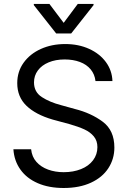

<svg xmlns="http://www.w3.org/2000/svg" viewBox="-20 -940 647 973"><path d="M307.6 -638.7Q261.7 -638.7 226.6 -624Q191.4 -609.4 171.9 -583Q152.3 -556.6 152.3 -522.5Q152.3 -473.6 192.4 -447.8Q232.4 -421.9 289.1 -407.2L359.4 -387.7Q441.4 -367.2 500.5 -323.2Q559.6 -279.3 559.6 -192.4Q559.6 -134.8 529.3 -87.9Q499 -41 440.9 -14.2Q382.8 12.7 302.7 12.7Q227.5 12.7 171.4 -11.7Q115.2 -36.1 83.5 -80.6Q51.8 -125 47.9 -183.6H137.7Q141.6 -145.5 164.6 -119.6Q187.5 -93.8 223.6 -80.6Q259.8 -67.4 302.7 -67.4Q351.6 -67.4 390.6 -83Q429.7 -98.6 451.7 -127.9Q473.6 -157.2 473.6 -194.3Q473.6 -226.6 455.6 -248.5Q437.5 -270.5 407.7 -284.2Q377.9 -297.9 334 -310.5L247.1 -334Q160.2 -359.4 113.8 -404.3Q67.4 -449.2 67.4 -518.6Q67.4 -577.1 99.6 -622.1Q131.8 -667 187 -691.9Q242.2 -716.8 310.5 -716.8Q377.9 -716.8 431.6 -692.4Q485.4 -668 516.6 -625.5Q547.9 -583 549.8 -529.3H463.9Q460 -563.5 439.5 -588.4Q418.9 -613.3 384.8 -626Q350.6 -638.7 307.6 -638.7ZM302.7 -824.2 374 -919.9H454.1V-914.1L340.8 -770.5H264.6L151.4 -914.1V-919.9H230.5Z"/></svg>

Font: Pretendard JP Variable
Style: Regular
Weight: 400
Designer: Base glyphs from Inter by Rasmus Andersson; Hangul glyphs from Noto Sans CJK(Source Han Sans) by Jang Soo-young and Kang
Foundry: Kil Hyung-jin
Version: Version 1.307;Glyphs 3.2 (3192)